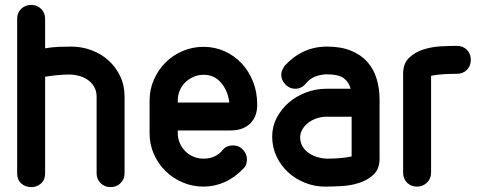

<svg xmlns="http://www.w3.org/2000/svg" viewBox="-20 -751 1956 783"><path d="M50 -674Q50 -699 66.5 -715Q83 -731 108 -731Q131 -731 147.5 -715Q164 -699 164 -674V-554Q193 -559 220.5 -560Q248 -561 270 -561Q313 -561 352.5 -546.5Q392 -532 422 -505Q452 -478 470 -440.5Q488 -403 488 -357V-44Q488 -21 472 -4.5Q456 12 431 12Q406 12 390 -4.5Q374 -21 374 -44V-357Q374 -379 364.5 -396Q355 -413 339 -424.5Q323 -436 303 -441.5Q283 -447 262 -447Q242 -447 214.5 -444.5Q187 -442 164 -438V-44Q164 -18 147.5 -3Q131 12 108 12Q83 12 66.5 -3Q50 -18 50 -44Z M705 -333H915Q910 -379 882.5 -412.5Q855 -446 810 -446Q788 -446 769 -437.5Q750 -429 735.5 -415Q721 -401 713 -382Q705 -363 705 -341ZM930 -158Q955 -158 971 -140.5Q987 -123 987 -101Q987 -93 984.5 -83Q982 -73 974 -65Q938 -27 896.5 -8.5Q855 10 810 10Q765 10 725 -7Q685 -24 655 -53.5Q625 -83 607.5 -122.5Q590 -162 590 -208V-341Q590 -386 607.5 -426Q625 -466 655 -496Q685 -526 725 -543Q765 -560 810 -560Q856 -560 896 -542Q936 -524 965.5 -492.5Q995 -461 1012 -418Q1029 -375 1029 -324Q1029 -275 1000 -247Q971 -219 920 -219H705V-208Q705 -187 713 -168Q721 -149 735.5 -134.5Q750 -120 769 -112Q788 -104 810 -104Q840 -104 859.5 -115.5Q879 -127 887 -138Q895 -149 906.5 -153.5Q918 -158 930 -158Z M1410 -389Q1403 -416 1382 -432Q1361 -448 1309 -448Q1283 -446 1263.5 -438Q1244 -430 1228 -411Q1210 -389 1184 -389Q1161 -389 1144 -406.5Q1127 -424 1127 -446Q1127 -455 1131 -465Q1135 -475 1141 -483Q1176 -521 1219 -541Q1262 -561 1314 -561Q1371 -561 1412 -544Q1453 -527 1478.5 -498Q1504 -469 1516 -429.5Q1528 -390 1528 -344V-105Q1528 -62 1503.5 -39Q1479 -16 1444.5 -5Q1410 6 1371.5 8Q1333 10 1305 10Q1263 10 1224 -5.5Q1185 -21 1155.5 -48Q1126 -75 1108 -112.5Q1090 -150 1090 -194Q1090 -235 1108.5 -270.5Q1127 -306 1157.5 -332.5Q1188 -359 1228 -374Q1268 -389 1310 -389ZM1414 -275H1310Q1292 -275 1273.5 -269Q1255 -263 1240 -252.5Q1225 -242 1215 -226.5Q1205 -211 1204 -193Q1204 -170 1214 -153.5Q1224 -137 1240.5 -126Q1257 -115 1277 -109.5Q1297 -104 1318 -104Q1339 -104 1365 -106Q1391 -108 1414 -113Z M1738 -47Q1738 -22 1721 -6Q1704 10 1681 10Q1656 10 1640 -6Q1624 -22 1624 -47V-450Q1624 -492 1648 -515Q1672 -538 1706 -549Q1740 -560 1777.5 -562Q1815 -564 1843 -564Q1868 -564 1884 -548Q1900 -532 1900 -507Q1900 -482 1884 -466Q1868 -450 1843 -450Q1820 -450 1791.5 -448.5Q1763 -447 1738 -442Z"/></svg>

Font: VDS
Style: Bold
Weight: 700
Designer: artmaker
Foundry: artmaker
Version: Version 1.000 2009 initial release